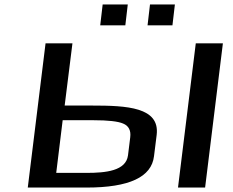

<svg xmlns="http://www.w3.org/2000/svg" viewBox="-20 -844 1048 864"><path d="M903 0 983 -649H861L781 0ZM393 -369H271L306 -649H185L105 0H370C561 0 662 -47 673 -141L685 -237C700 -362 551 -369 393 -369ZM369 -66H233L262 -303H401C466 -303 511 -298 534 -288C559 -278 570 -257 566 -226L556 -145C547 -75 456 -66 369 -66ZM544 -730 555 -824H442L431 -730ZM756 -730 767 -824H655L644 -730Z"/></svg>

Font: Gamestation Extended
Style: Italic
Weight: 400
Width: 7
Designer: Jonas Hecksher
Foundry: Jonas Hecksher, Playtypeª, e-types AS
Version: Version 1.003